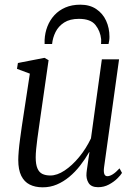

<svg xmlns="http://www.w3.org/2000/svg" viewBox="-20 -790 582 820"><path d="M162.5 10Q130 10 106.8 -1.8Q83.5 -13.5 70.8 -39.2Q58 -65 58 -107Q58 -121.5 60 -145.5Q62 -169.5 65.8 -197Q69.5 -224.5 73 -249Q76.5 -273.5 79 -288.5L107.5 -475.5L52.5 -496L56.5 -521L170 -543L187.5 -533L151.5 -282.5Q149 -264.5 145.8 -242.2Q142.5 -220 139.5 -197.2Q136.5 -174.5 134.5 -153.8Q132.5 -133 132.5 -118Q132.5 -88 139.8 -71Q147 -54 161 -47.2Q175 -40.5 195 -40.5Q224 -40.5 256 -61.8Q288 -83 317.8 -119Q347.5 -155 368.5 -199L415 -536.5H488.5L424.5 -76Q422 -58 425.2 -47.8Q428.5 -37.5 438.5 -37.5Q448.5 -37.5 461.5 -45.5Q474.5 -53.5 490.5 -71L501 -51.5Q495.5 -42 480.8 -27.5Q466 -13 445 -1.8Q424 9.5 399 9.5Q369.5 9.5 358.2 -8.8Q347 -27 349.5 -51.5Q349.5 -54 351 -64.2Q352.5 -74.5 354.5 -88.5Q356.5 -102.5 358.5 -116.5Q360.5 -130.5 362 -140L361 -140.5Q343.5 -110 322.2 -82.8Q301 -55.5 276 -34.8Q251 -14 222.8 -2Q194.5 10 162.5 10ZM170.5 -602Q170.5 -606.5 170.5 -610.5Q170.5 -614.5 170.5 -619.5Q172 -650 182.5 -677Q193 -704 212.2 -725Q231.5 -746 259.2 -758Q287 -770 323 -770Q363.5 -770 391.2 -751.2Q419 -732.5 433.2 -701.5Q447.5 -670.5 447.5 -632.5Q447.5 -623.5 446.2 -615.8Q445 -608 443.5 -602H411.5Q411.5 -605.5 412 -610Q412.5 -614.5 412 -622.5Q408.5 -657 387.8 -683.2Q367 -709.5 317 -709.5Q278.5 -709.5 254 -693.8Q229.5 -678 217.2 -653.2Q205 -628.5 202.5 -602Z"/></svg>

Font: Merriweather 72pt Light
Style: Italic
Weight: 300
Italic angle: -7.8°
Version: Version 2.101